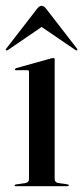

<svg xmlns="http://www.w3.org/2000/svg" viewBox="-29 -642 287 662"><path d="M159.5 -437V-25.5Q159.5 -13 171.5 -11L203 -6.5Q208 -6 208 -3Q208 0 204 0H24.5Q21.5 0 21.5 -3Q21.5 -5 25.5 -6L59 -11Q71 -13 71 -25V-394.5Q71 -400 65 -400H26Q22.5 -400 22.5 -403Q22.5 -405 26.5 -407L146.5 -440.5Q152.5 -442 155 -442Q159.5 -442 159.5 -437ZM237 -468.5Q235.5 -467 230.5 -470L114.5 -549L-1 -470Q-6 -467 -8 -468.5Q-10.5 -470.5 -7 -475L99 -612Q107 -622 114.5 -622Q122 -622 130 -612L236 -475Q239.5 -470.5 237 -468.5Z"/></svg>

Font: Fraunces 144pt S000
Style: Regular
Weight: 400
Version: Version 1.000; ttfautohint (v1.8.3)